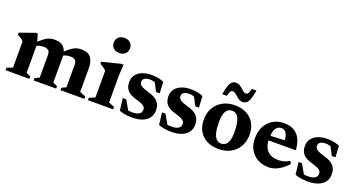

<svg xmlns="http://www.w3.org/2000/svg" viewBox="-45 -1323 3607 1941"><g transform="rotate(20 1759.0 -352.5)"><path d="M236.5 -356V-47.5L283.5 -26V0H27.5V-26L89.5 -51V-330Q78.5 -344.5 62.8 -355.8Q47 -367 21.5 -379V-401.5L187 -460H206.5ZM524 -313.5V-47.5L571.5 -26V0H330V-26L377.5 -47.5V-294Q377.5 -315.5 370 -328.5Q362.5 -341.5 347.2 -348Q332 -354.5 309.5 -354.5Q283 -354.5 259.8 -347.5Q236.5 -340.5 221 -328.5L203.5 -353Q237 -387.5 262.8 -408.5Q288.5 -429.5 309.8 -440.8Q331 -452 351 -456Q371 -460 393 -460Q438.5 -460 467.2 -442.8Q496 -425.5 510 -392.8Q524 -360 524 -313.5ZM811.5 -304.5V-51L875 -26V0H618V-26L665 -47.5V-294Q665 -315.5 657.5 -328.5Q650 -341.5 634.8 -348Q619.5 -354.5 597 -354.5Q570.5 -354.5 547.2 -347.5Q524 -340.5 508.5 -328.5L490.5 -353Q524.5 -387.5 550.2 -408.5Q576 -429.5 597.2 -440.8Q618.5 -452 638.5 -456Q658.5 -460 681 -460Q748.5 -460 780 -420.5Q811.5 -381 811.5 -304.5Z M1047 -556Q1006.5 -556 982.8 -579Q959 -602 959 -637.5Q959 -673 982.8 -695.5Q1006.5 -718 1047 -718Q1087.5 -718 1111 -695.5Q1134.5 -673 1134.5 -637.5Q1134.5 -602 1111 -579Q1087.5 -556 1047 -556ZM1129.5 -460 1122.5 -347V-51L1185 -26V0H913.5V-26L975.5 -51V-337.5Q969 -346.5 958.2 -355.2Q947.5 -364 934.5 -372.2Q921.5 -380.5 907.5 -387.5V-411L1101.5 -460Z M1431 -460Q1472 -460 1502 -454.2Q1532 -448.5 1565.5 -435.5L1572 -313H1532.5L1470 -433L1516.5 -387.5Q1495.5 -399 1474.8 -404.8Q1454 -410.5 1435.5 -410.5Q1396 -410.5 1376 -397.5Q1356 -384.5 1356 -360Q1356 -342 1365.8 -329.5Q1375.5 -317 1399.2 -306.5Q1423 -296 1465 -284Q1497 -275 1521.2 -262.5Q1545.5 -250 1562 -232.8Q1578.5 -215.5 1587.2 -192.5Q1596 -169.5 1596 -139.5Q1596 -89 1570.2 -55.2Q1544.5 -21.5 1499 -4.2Q1453.5 13 1392.5 13Q1353.5 13 1317.8 7.2Q1282 1.5 1253.5 -9.5L1237.5 -140.5H1275L1349 -10L1278 -54.5Q1296 -48 1312.2 -44.2Q1328.5 -40.5 1344.5 -39Q1360.5 -37.5 1375 -37.5Q1422 -37.5 1448 -52.8Q1474 -68 1474 -100Q1474 -115.5 1467 -126.5Q1460 -137.5 1445.5 -146Q1431 -154.5 1409 -162.2Q1387 -170 1356.5 -179Q1316 -191 1290.8 -210Q1265.5 -229 1254 -255.5Q1242.5 -282 1242.5 -316.5Q1242.5 -363 1267.5 -395Q1292.5 -427 1335.2 -443.5Q1378 -460 1431 -460Z M1853 -460Q1894 -460 1924 -454.2Q1954 -448.5 1987.5 -435.5L1994 -313H1954.5L1892 -433L1938.5 -387.5Q1917.5 -399 1896.8 -404.8Q1876 -410.5 1857.5 -410.5Q1818 -410.5 1798 -397.5Q1778 -384.5 1778 -360Q1778 -342 1787.8 -329.5Q1797.5 -317 1821.2 -306.5Q1845 -296 1887 -284Q1919 -275 1943.2 -262.5Q1967.5 -250 1984 -232.8Q2000.5 -215.5 2009.2 -192.5Q2018 -169.5 2018 -139.5Q2018 -89 1992.2 -55.2Q1966.5 -21.5 1921 -4.2Q1875.5 13 1814.5 13Q1775.5 13 1739.8 7.2Q1704 1.5 1675.5 -9.5L1659.5 -140.5H1697L1771 -10L1700 -54.5Q1718 -48 1734.2 -44.2Q1750.5 -40.5 1766.5 -39Q1782.5 -37.5 1797 -37.5Q1844 -37.5 1870 -52.8Q1896 -68 1896 -100Q1896 -115.5 1889 -126.5Q1882 -137.5 1867.5 -146Q1853 -154.5 1831 -162.2Q1809 -170 1778.5 -179Q1738 -191 1712.8 -210Q1687.5 -229 1676 -255.5Q1664.5 -282 1664.5 -316.5Q1664.5 -363 1689.5 -395Q1714.5 -427 1757.2 -443.5Q1800 -460 1853 -460Z M2327 -48Q2354.5 -48 2374.5 -63Q2394.5 -78 2405.2 -112Q2416 -146 2416 -203.5Q2416 -268.5 2405.5 -311.8Q2395 -355 2374.5 -377Q2354 -399 2323 -399Q2296 -399 2275.8 -384Q2255.5 -369 2244.5 -335Q2233.5 -301 2233.5 -243.5Q2233.5 -178.5 2244 -135Q2254.5 -91.5 2275.5 -69.8Q2296.5 -48 2327 -48ZM2320.5 13Q2246 13 2192.2 -15.8Q2138.5 -44.5 2109.8 -96.5Q2081 -148.5 2081 -217.5Q2081 -289.5 2112.2 -344Q2143.5 -398.5 2199.2 -429.2Q2255 -460 2329.5 -460Q2404 -460 2457.8 -431.2Q2511.5 -402.5 2540.2 -350.8Q2569 -299 2569 -229.5Q2569 -158 2537.8 -103Q2506.5 -48 2450.5 -17.5Q2394.5 13 2320.5 13ZM2481.5 -674Q2471 -612 2458.5 -578Q2446 -544 2428.5 -530.5Q2411 -517 2385 -517Q2364.5 -517 2347.8 -527.5Q2331 -538 2316.5 -551.8Q2302 -565.5 2288.2 -575.8Q2274.5 -586 2261 -586Q2251 -586 2243.5 -580.8Q2236 -575.5 2230.2 -561.8Q2224.5 -548 2218 -521.5H2168.5Q2179 -583.5 2191.5 -617.5Q2204 -651.5 2221.5 -665Q2239 -678.5 2264.5 -678.5Q2285 -678.5 2301.8 -668Q2318.5 -657.5 2333.2 -644Q2348 -630.5 2361.5 -620Q2375 -609.5 2388.5 -609.5Q2399 -609.5 2406.5 -614.8Q2414 -620 2419.8 -634Q2425.5 -648 2431.5 -674Z M2861.5 -460Q2924 -460 2967 -434.8Q3010 -409.5 3033.8 -361Q3057.5 -312.5 3062 -242.5H2732.5V-290.5L2985 -302L2924 -274.5Q2922.5 -319 2914 -347.5Q2905.5 -376 2889.8 -390Q2874 -404 2850.5 -404Q2826 -404 2807.5 -390.5Q2789 -377 2778.5 -345Q2768 -313 2768 -256.5Q2768 -201 2786.8 -163.8Q2805.5 -126.5 2840.5 -107.8Q2875.5 -89 2924.5 -89Q2947.5 -89 2968 -92.5Q2988.5 -96 3008 -103.8Q3027.5 -111.5 3047.5 -124L3062 -93Q3031 -61 2998.8 -37Q2966.5 -13 2932 0Q2897.5 13 2859.5 13Q2790 13 2738.5 -16.5Q2687 -46 2659 -97.5Q2631 -149 2631 -216Q2631 -284 2657.8 -339.5Q2684.5 -395 2736 -427.5Q2787.5 -460 2861.5 -460Z M3321.5 -460Q3362.5 -460 3392.5 -454.2Q3422.5 -448.5 3456 -435.5L3462.5 -313H3423L3360.5 -433L3407 -387.5Q3386 -399 3365.2 -404.8Q3344.5 -410.5 3326 -410.5Q3286.5 -410.5 3266.5 -397.5Q3246.5 -384.5 3246.5 -360Q3246.5 -342 3256.2 -329.5Q3266 -317 3289.8 -306.5Q3313.5 -296 3355.5 -284Q3387.5 -275 3411.8 -262.5Q3436 -250 3452.5 -232.8Q3469 -215.5 3477.8 -192.5Q3486.5 -169.5 3486.5 -139.5Q3486.5 -89 3460.8 -55.2Q3435 -21.5 3389.5 -4.2Q3344 13 3283 13Q3244 13 3208.2 7.2Q3172.5 1.5 3144 -9.5L3128 -140.5H3165.5L3239.5 -10L3168.5 -54.5Q3186.5 -48 3202.8 -44.2Q3219 -40.5 3235 -39Q3251 -37.5 3265.5 -37.5Q3312.5 -37.5 3338.5 -52.8Q3364.5 -68 3364.5 -100Q3364.5 -115.5 3357.5 -126.5Q3350.5 -137.5 3336 -146Q3321.5 -154.5 3299.5 -162.2Q3277.5 -170 3247 -179Q3206.5 -191 3181.2 -210Q3156 -229 3144.5 -255.5Q3133 -282 3133 -316.5Q3133 -363 3158 -395Q3183 -427 3225.8 -443.5Q3268.5 -460 3321.5 -460Z"/></g></svg>

Font: Newsreader 16pt 16pt
Style: Bold
Weight: 700
Version: Version 1.003